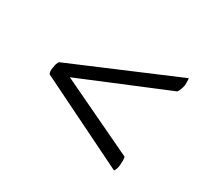

<svg xmlns="http://www.w3.org/2000/svg" viewBox="-96 -629 723 681"><g transform="rotate(30 266.0 -289.0)"><path d="M435 -81 67 -262Q61 -271 65 -289Q67 -307 74 -316L501 -497Q502 -493 502 -486Q502 -479 502 -469Q500 -459 496.5 -449.5Q493 -440 489 -436L134 -289L443 -142Q445 -137 445 -127Q445 -117 444 -108Q442 -90 435 -81Z"/></g></svg>

Font: Petrona Medium
Style: Italic
Weight: 500
Italic angle: -9°
Designer: Ringo R. Seeber
Foundry: Ringo R. Seeber
Version: Version 2.001; ttfautohint (v1.8.3)